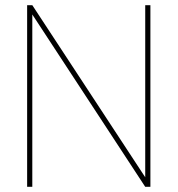

<svg xmlns="http://www.w3.org/2000/svg" viewBox="-20 -723 687 743"><path d="M562 0H542L105 -667V0H85V-703H105L542 -37V-703H562Z"/></svg>

Font: Fz Poppins Thin
Style: Regular
Weight: 100
Designer: Ninad Kale (Devanagari), Jonny Pinhorn (Latin)
Foundry: Indian Type Foundry
Version: Vit hóa bi Vntype.Com & FontZin.Com